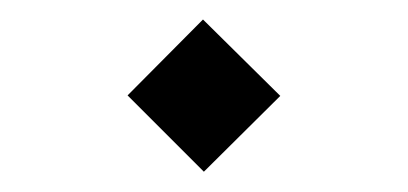

<svg xmlns="http://www.w3.org/2000/svg" viewBox="-20 -321 412 194"><path d="M186 -147.5 108.9 -224.6 185.1 -301.3 263.2 -224.1Z"/></svg>

Font: Vazirmatn UI ExtraLight
Style: Regular
Weight: 200
Designer: Saber Rastikerdar
Foundry: Saber Rastikerdar
Version: Version 33.003